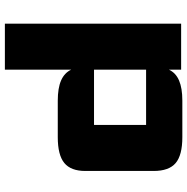

<svg xmlns="http://www.w3.org/2000/svg" viewBox="-10 -760 775 795"><g transform="rotate(-90 377.5 -362.5)"><path d="M67.1 -114V-396.7Q67.1 -456.5 100.1 -483.7Q133.1 -510.8 207.1 -510.8H358.3Q410 -510.8 441.5 -497.2Q473.1 -483.5 486.5 -455.3V-729.8H677V0H486.5V-50.5Q473.3 -22.2 441.7 -8.6Q410 5 358.3 5H207.1Q132.3 5 99.7 -22.8Q67.1 -50.5 67.1 -114ZM486.5 -360.7H257.6Q257.6 -360.7 257.6 -360.7Q257.6 -360.7 257.6 -360.7V-145.1Q257.6 -145.1 257.6 -145.1Q257.6 -145.1 257.6 -145.1H486.5Z"/></g></svg>

Font: Science Gothic
Style: Regular
Weight: 400
Designer: Thomas Phinney, Vassil Kateliev, Brandon Buerkle
Foundry: Font Detective LLC
Version: Version 1.018